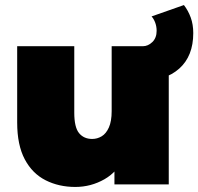

<svg xmlns="http://www.w3.org/2000/svg" viewBox="-20 -730 785 760"><path d="M278 10Q213 10 160.5 -16.5Q108 -43 78 -99.5Q48 -156 48 -245V-547H274V-284Q274 -226 293 -203Q312 -180 345 -180Q365 -180 382.5 -190.5Q400 -201 411 -225.5Q422 -250 422 -290V-547H648V0H433V-158L476 -115Q447 -51 393.5 -20.5Q340 10 278 10ZM505 -409V-547H545Q566 -547 583 -563.5Q600 -580 600 -608Q600 -625 594.5 -640Q589 -655 580 -665L708 -710Q725 -688 735 -660.5Q745 -633 745 -599Q745 -508 689.5 -458.5Q634 -409 535 -409Z"/></svg>

Font: MOST Montserrat Black
Style: Regular
Weight: 900
Designer: Julieta Ulanovsky
Foundry: Julieta Ulanovsky
Version: Version 8.000;March 11, 2024;FontCreator 15.0.0.2926 64-bit